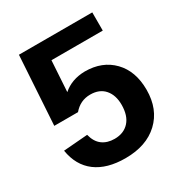

<svg xmlns="http://www.w3.org/2000/svg" viewBox="-165 -807 884 937"><g transform="rotate(-30 277.5 -339.0)"><path d="M528.9 -228.9Q528.9 -119.3 460.2 -54.8Q391.6 9.6 273.5 9.6Q169.9 9.6 107.8 -36.7Q45.8 -83.1 31.3 -172.3L167.5 -183.1Q178.3 -139.8 206 -119.3Q233.7 -98.8 274.7 -98.8Q326.5 -98.8 356.6 -131.9Q386.7 -165.1 386.7 -226.5Q386.7 -280.7 358.4 -313.3Q330.1 -345.8 278.3 -345.8Q221.7 -345.8 184.3 -301.2H50.6L74.7 -688H488V-585.5H198.8L188 -412Q237.3 -455.4 312 -456.6Q409.6 -456.6 469.3 -395.2Q528.9 -333.7 528.9 -228.9Z"/></g></svg>

Font: Ramabhadra
Style: Regular
Weight: 400
Designer: Purushoth Kumar Guthula
Foundry: Andhrapradesh Society for Knowledge Networks
Version: Version 1.0.5; ttfautohint (vUNKNOWN) -l 7 -r 28 -G 50 -x 13